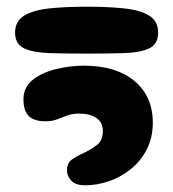

<svg xmlns="http://www.w3.org/2000/svg" viewBox="-20 -558 517 573"><path d="M239 -398Q176 -398 128 -399.5Q80 -401 52.5 -413.5Q25 -426 25 -461Q25 -495 52.5 -511.5Q80 -528 128 -533Q176 -538 239 -538Q302 -538 350 -533Q398 -528 425 -511.5Q452 -495 452 -461Q452 -426 425 -413.5Q398 -401 350 -399.5Q302 -398 239 -398ZM235 -5Q205 -5 192.5 -19Q180 -33 180 -49Q180 -71 193.5 -81Q207 -91 227 -100Q252 -112 269.5 -125.5Q287 -139 287 -167Q287 -193 267.5 -206Q248 -219 216 -219Q196 -219 180 -213Q164 -207 149.5 -201.5Q135 -196 116 -196Q82 -196 66 -211.5Q50 -227 50 -262Q50 -298 78 -320Q106 -342 148 -352Q190 -362 231 -362Q326 -362 381 -316.5Q436 -271 436 -192Q436 -147 418 -112Q400 -77 370 -53Q340 -29 304.5 -17Q269 -5 235 -5Z"/></svg>

Font: Cherry Bomb One
Style: Regular
Weight: 400
Designer: satsuyako
Foundry: satsuyako
Version: Version 4.100; ttfautohint (v1.8.3)